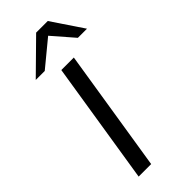

<svg xmlns="http://www.w3.org/2000/svg" viewBox="-297 -993 1041 1041"><g transform="rotate(-45 223.5 -472.5)"><path d="M78 0 190 -705H286L174 0ZM54 -765 237 -945H326L447 -765H377L271 -887L123 -765Z"/></g></svg>

Font: Nunito Sans 10pt Expanded
Style: Italic
Weight: 400
Width: 7
Italic angle: -9°
Designer: Vernon Adams
Foundry: Vernon Adams
Version: Version 3.101;gftools[0.9.27]